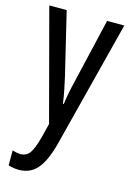

<svg xmlns="http://www.w3.org/2000/svg" viewBox="-119 -596 607 895"><g transform="rotate(15 185.0 -148.5)"><path d="M4 -537H88L161 -233Q167 -205 173.5 -174Q180 -143 184 -111H188Q195 -164 212 -233L283 -537H366L208 81Q186 163 152.5 201.5Q119 240 64 240Q52 240 40 238Q28 236 14 232V160Q24 163 34 165Q44 167 53 167Q82 167 98 144.5Q114 122 129 65L146 -3Z"/></g></svg>

Font: Noto Sans Hebrew ExtraCondensed
Style: Regular
Weight: 400
Width: 2
Designer: Monotype Design Team
Foundry: Monotype Imaging Inc.
Version: Version 2.004; ttfautohint (v1.8.4.7-5d5b)